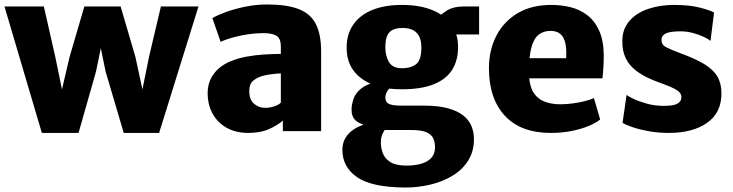

<svg xmlns="http://www.w3.org/2000/svg" viewBox="-21 -586 3274 858"><path d="M166 8 -1 -557H175L226 -332L256 -186.5L290 -332L356 -557H518L584 -332L615.5 -186.5L645 -332L698 -557H866L690 8H532L451 -266L429.5 -370.5L408 -266L330 8Z M1414 0H1243V-47Q1220 -27 1182.2 -9.5Q1144.5 8 1088 8Q1033 8 992.2 -14.8Q951.5 -37.5 929.2 -77.8Q907 -118 907 -170Q907 -219 933.8 -255.2Q960.5 -291.5 1007 -311Q1040.5 -325.5 1080 -332.8Q1119.5 -340 1159.2 -342.5Q1199 -345 1234 -345V-378Q1234 -415 1213.8 -426.5Q1193.5 -438 1156 -438Q1124 -438 1089.2 -433Q1054.5 -428 1022 -419.2Q989.5 -410.5 965 -399L928 -505Q948.5 -517.5 987.2 -531.8Q1026 -546 1074.5 -556Q1123 -566 1173 -566Q1260.5 -566 1313.5 -545.5Q1366.5 -525 1390.2 -479Q1414 -433 1414 -356ZM1197.5 -255Q1179 -253 1162.5 -249.2Q1146 -245.5 1136 -241Q1120.5 -234.5 1106.8 -221.8Q1093 -209 1093 -179Q1093 -139.5 1114.8 -121.8Q1136.5 -104 1164 -104Q1178.5 -104 1192.8 -107.5Q1207 -111 1218 -116.2Q1229 -121.5 1234 -127V-258Q1216.5 -257.5 1197.5 -255Z M1775 -187Q1745.5 -187 1719 -190Q1713.5 -185 1709.5 -178.5Q1701 -163.5 1701 -150Q1701 -130 1716.8 -122Q1732.5 -114 1772 -114H1873Q1938 -114 1981.2 -102Q2024.5 -90 2050 -69.2Q2075.5 -48.5 2086.2 -21.5Q2097 5.5 2097 35Q2097 90.5 2071.2 131.5Q2045.5 172.5 2001.2 199.2Q1957 226 1901.2 239.2Q1845.5 252.5 1786 252Q1638.5 250.5 1573.8 205.2Q1509 160 1509 83Q1509 54.5 1522.2 31.2Q1535.5 8 1561.5 -9Q1579.5 -20.5 1603.5 -29Q1581 -36 1568 -48Q1549.5 -64.5 1550 -98Q1550.5 -117.5 1557 -139.5Q1563.5 -161.5 1583 -181.5Q1600.5 -199.5 1634 -212.5Q1586.5 -233.5 1558.5 -271Q1528 -312.5 1528 -373Q1528 -433.5 1557.8 -476.2Q1587.5 -519 1642.8 -541.5Q1698 -564 1775 -564Q1853.5 -564 1909.5 -541.5Q1932.5 -532.5 1950.5 -520.5Q1960.5 -529 1976.5 -539Q2005.5 -557 2048 -557H2120V-432H2018Q2026 -406 2026 -376Q2026 -315.5 1999 -273.2Q1972 -231 1916.2 -209Q1860.5 -187 1775 -187ZM1688.5 12Q1681 28 1681 51Q1681 76 1690.2 99.8Q1699.5 123.5 1724.2 138.8Q1749 154 1796 154Q1832.5 154 1861.2 145.8Q1890 137.5 1906.5 119.5Q1923 101.5 1923 72Q1923 50.5 1915.5 33Q1908 15.5 1885.2 5.2Q1862.5 -5 1817 -5H1698Q1693 2.5 1688.5 12ZM1776 -281Q1814.5 -281 1838.2 -299Q1862 -317 1862 -374Q1862 -417.5 1841 -439.2Q1820 -461 1778 -461Q1752 -461 1735 -453.2Q1718 -445.5 1709.5 -426.8Q1701 -408 1701 -375Q1701 -336 1717.2 -308.5Q1733.5 -281 1776 -281Z M2441 8Q2306 8 2235 -68.8Q2164 -145.5 2164 -281Q2164 -362 2197 -426Q2230 -490 2292.2 -527Q2354.5 -564 2443 -564Q2487.5 -564 2529 -553.8Q2570.5 -543.5 2603.5 -518.2Q2636.5 -493 2656.5 -449Q2676.5 -405 2677 -338Q2677 -308 2675.2 -281Q2673.5 -254 2671 -236H2344Q2347.5 -200.5 2360.5 -176.5Q2377.5 -147 2408.5 -133.5Q2439.5 -120 2483 -120Q2510 -120 2539.5 -124Q2569 -128 2594.2 -134.5Q2619.5 -141 2633 -148L2661 -52Q2642.5 -37 2609.8 -23.2Q2577 -9.5 2533.8 -0.8Q2490.5 8 2441 8ZM2509 -326Q2511.5 -366.5 2505.2 -393.8Q2499 -421 2482.8 -434.5Q2466.5 -448 2439 -448Q2407.5 -448 2385.8 -430.8Q2364 -413.5 2353 -371.5Q2348 -352 2345.5 -326Z M2761 -37 2779 -162Q2787 -155 2812.2 -143.2Q2837.5 -131.5 2872 -122.2Q2906.5 -113 2943 -113Q2986.5 -112.5 3005.2 -122.2Q3024 -132 3024 -153Q3024 -167.5 3010.5 -178.2Q2997 -189 2974 -198.5Q2951 -208 2923 -218Q2862 -240 2826.2 -266.5Q2790.5 -293 2775 -326.2Q2759.5 -359.5 2760 -402Q2760 -456 2791.2 -492Q2822.5 -528 2875 -546Q2927.5 -564 2991 -564Q3059.5 -564 3105.5 -552.2Q3151.5 -540.5 3170 -530L3154 -403Q3144 -412 3122.5 -422Q3101 -432 3074 -439Q3047 -446 3020 -446Q2973.5 -446 2954.2 -436.5Q2935 -427 2935 -408Q2935 -385.5 2955.5 -375Q2976 -364.5 3020 -348Q3086 -324 3126.2 -299.5Q3166.5 -275 3184.8 -244Q3203 -213 3203 -169Q3203 -82 3138.8 -37Q3074.5 8 2968 8Q2922 8 2880.5 0.8Q2839 -6.5 2807.8 -17Q2776.5 -27.5 2761 -37Z"/></svg>

Font: Koeln Type Sans ExtraBold
Style: Regular
Weight: 800
Designer: Eben Sorkin
Foundry: Eben Sorkin
Version: Version 2.001